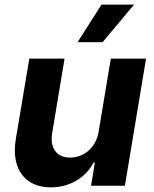

<svg xmlns="http://www.w3.org/2000/svg" viewBox="-20 -797 662 824"><path d="M312.9 -615.8H420.1L555.4 -777.3H415.5ZM403.4 -232.2C391.7 -159.1 335.6 -120.7 281.2 -120.7C223.7 -120.7 193.5 -160.9 203.8 -225.1L257.1 -545.5H105.8L47.6 -198.2C27 -70.7 88.4 7.1 198.2 7.1C280.2 7.1 347.7 -35.2 381.4 -99.1H387.1L370.7 0H516L606.9 -545.5H455.6Z"/></svg>

Font: TID UI
Style: Bold Italic
Weight: 700
Italic angle: -9.39999°
Designer: The TID Project Authors
Foundry: Bakken & Bæck
Version: Version 1.001;hotconv 1.0.109;makeotfexe 2.5.65596